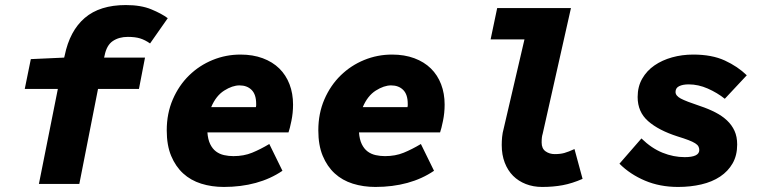

<svg xmlns="http://www.w3.org/2000/svg" viewBox="-20 -728 3040 760"><path d="M134 0 209 -376H78L102 -494L234 -500L236 -508Q256 -606 315.5 -657Q375 -708 478 -708Q538 -708 579 -691Q620 -674 644 -656L574 -556Q554 -570 534.5 -576Q515 -582 486 -582Q451 -582 426.5 -565.5Q402 -549 394 -508L392 -500H554L530 -376H368L294 0Z M866 12Q818 12 776.5 -1Q735 -14 705 -41.5Q675 -69 657.5 -111Q640 -153 640 -212Q640 -279 664 -334.5Q688 -390 728.5 -429.5Q769 -469 821.5 -490.5Q874 -512 932 -512Q981 -512 1020 -497.5Q1059 -483 1085.5 -457Q1112 -431 1126 -394.5Q1140 -358 1140 -314Q1140 -281 1133.5 -249.5Q1127 -218 1122 -204H801Q803 -176 812 -157.5Q821 -139 835 -128.5Q849 -118 867 -114Q885 -110 904 -110Q945 -110 978 -123.5Q1011 -137 1046 -158L1098 -52Q1051 -20 992.5 -4Q934 12 866 12ZM928 -390Q900 -390 867.5 -369.5Q835 -349 816 -304H993Q994 -307 994 -310.5Q994 -314 994 -317Q994 -354 976 -372Q958 -390 928 -390Z M1466 12Q1418 12 1376.5 -1Q1335 -14 1305 -41.5Q1275 -69 1257.5 -111Q1240 -153 1240 -212Q1240 -279 1264 -334.5Q1288 -390 1328.5 -429.5Q1369 -469 1421.5 -490.5Q1474 -512 1532 -512Q1581 -512 1620 -497.5Q1659 -483 1685.5 -457Q1712 -431 1726 -394.5Q1740 -358 1740 -314Q1740 -281 1733.5 -249.5Q1727 -218 1722 -204H1401Q1403 -176 1412 -157.5Q1421 -139 1435 -128.5Q1449 -118 1467 -114Q1485 -110 1504 -110Q1545 -110 1578 -123.5Q1611 -137 1646 -158L1698 -52Q1651 -20 1592.5 -4Q1534 12 1466 12ZM1528 -390Q1500 -390 1467.5 -369.5Q1435 -349 1416 -304H1593Q1594 -307 1594 -310.5Q1594 -314 1594 -317Q1594 -354 1576 -372Q1558 -390 1528 -390Z M2126 12Q2091 12 2061.5 0.5Q2032 -11 2011 -32Q1990 -53 1978 -84Q1966 -115 1966 -154Q1966 -169 1967.5 -185.5Q1969 -202 1974 -220L2056 -572H1922L1948 -696H2240L2128 -198Q2126 -192 2125 -184Q2124 -176 2124 -164Q2124 -140 2139.5 -129Q2155 -118 2176 -118Q2198 -118 2214 -122.5Q2230 -127 2254 -138L2286 -20Q2245 -2 2207.5 5Q2170 12 2126 12Z M2664 12Q2592 12 2533 -13Q2474 -38 2432 -80L2519 -180Q2559 -141 2602.5 -123.5Q2646 -106 2690 -106Q2748 -106 2748 -134Q2748 -142 2744.5 -148.5Q2741 -155 2731.5 -161Q2722 -167 2705 -173.5Q2688 -180 2662 -188Q2587 -212 2545.5 -248.5Q2504 -285 2504 -344Q2504 -385 2522 -416.5Q2540 -448 2570.5 -469Q2601 -490 2640.5 -501Q2680 -512 2724 -512Q2798 -512 2849 -488.5Q2900 -465 2936 -430L2849 -337Q2819 -361 2781.5 -377.5Q2744 -394 2706 -394Q2683 -394 2668.5 -387Q2654 -380 2654 -364Q2654 -349 2674.5 -338Q2695 -327 2752 -308Q2785 -297 2812 -283Q2839 -269 2858 -251Q2877 -233 2887.5 -210Q2898 -187 2898 -156Q2898 -113 2880 -81.5Q2862 -50 2830.5 -29Q2799 -8 2756 2Q2713 12 2664 12Z"/></svg>

Font: Source Code Pro Black
Style: Italic
Weight: 900
Italic angle: -11°
Monospace: yes
Designer: Paul D. Hunt, Teo Tuominen
Foundry: Adobe Systems Incorporated
Version: Version 1.050;PS 1.000;hotconv 16.6.51;makeotf.lib2.5.65220